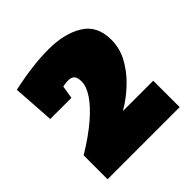

<svg xmlns="http://www.w3.org/2000/svg" viewBox="-131 -890 642 642"><g transform="rotate(-45 190.5 -568.5)"><path d="M21 -345V-458Q77 -492 114.5 -524Q152 -556 171.5 -585Q191 -614 191 -637Q191 -656 184 -664Q177 -672 161 -672Q138 -672 120 -663L139 -690L128 -623H28L18 -771Q63 -781 106 -786.5Q149 -792 189 -792Q263 -792 311.5 -762.5Q360 -733 360 -666Q360 -626 341.5 -591.5Q323 -557 296 -530Q269 -503 241.5 -484.5Q214 -466 195 -457L193 -470H362V-345Z"/></g></svg>

Font: Bitter Thin Black
Style: Regular
Weight: 900
Version: Version 3.020